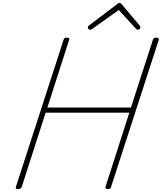

<svg xmlns="http://www.w3.org/2000/svg" viewBox="-20 -1271 1100 1305"><path d="M103 14Q83 14 88 -1L412 -1000Q414 -1008 419 -1011.5Q424 -1015 435 -1015Q455 -1015 450 -1000L302 -540H870L1019 -1000Q1022 -1008 1026.5 -1011.5Q1031 -1015 1044 -1015Q1063 -1015 1059 -1000L735 -1Q733 6 728.5 10Q724 14 712 14Q692 14 697 -1L859 -505H290L128 -1Q125 6 120 10Q115 14 103 14ZM593 -1069Q586 -1069 581.5 -1073.5Q577 -1078 577 -1084Q577 -1088 578.5 -1090.5Q580 -1093 584 -1097L775 -1242Q781 -1248 784.5 -1249.5Q788 -1251 792 -1251Q796 -1251 799.5 -1249.5Q803 -1248 807 -1242L930 -1097Q932 -1095 933 -1091.5Q934 -1088 934 -1085Q934 -1078 928.5 -1073.5Q923 -1069 917 -1069Q913 -1069 909.5 -1071Q906 -1073 903 -1077L787 -1203L612 -1078Q605 -1072 601.5 -1070.5Q598 -1069 593 -1069Z"/></svg>

Font: Playwrite MX Thin
Style: Regular
Weight: 250
Designer: Veronika Burian, José Scaglione
Foundry: TypeTogether
Version: Version 1.002